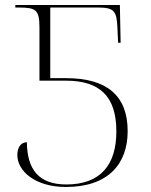

<svg xmlns="http://www.w3.org/2000/svg" viewBox="-20 -734 600 764"><path d="M242 10C412 10 488 -83 488 -212C488 -353 406 -423 243 -423H180V-704H371C433 -704 444 -690 447 -628L450 -564H460L457 -714H41V-704H55C123 -704 137 -695 137 -624V-413H242C377 -413 443 -351 443 -211C443 -79 381 0 244 0C132 0 88 -62 87 -168C66 -168 49 -151 49 -117C49 -54 119 10 242 10Z"/></svg>

Font: Noto Serif Display ExtraLight
Style: Regular
Weight: 200
Designer: Monotype Design Team
Foundry: Monotype Imaging Inc.
Version: Version 2.009